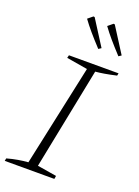

<svg xmlns="http://www.w3.org/2000/svg" viewBox="-167 -953 739 1022"><g transform="rotate(20 202.0 -442.0)"><path d="M-3 0 0 -15Q32 -24 61.5 -29Q91 -34 118 -36L241 -609L122 -629L126 -645H407L404 -631Q364 -622 337 -617.5Q310 -613 287 -611L172 -36L281 -18L278 0ZM261 -730Q223 -771 197 -801.5Q171 -832 150 -861L178 -884L185 -883L276 -740ZM375 -730Q337 -771 311 -801.5Q285 -832 264 -861L292 -884L299 -883L390 -740Z"/></g></svg>

Font: Piazzolla SC ExtraLight
Style: Italic
Weight: 200
Italic angle: -11.3°
Designer: Juan Pablo del Peral
Foundry: Huerta Tipografica
Version: Version 1.330